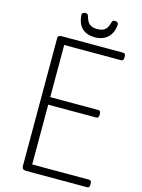

<svg xmlns="http://www.w3.org/2000/svg" viewBox="-230 -1843 1450 1967"><g transform="rotate(15 495.0 -860.0)"><path d="M251 0Q229 0 218 -10Q207 -20 207 -40V-1399Q207 -1413 218 -1420Q229 -1427 251 -1427H897Q912 -1427 918.5 -1418.5Q925 -1410 925 -1387Q925 -1365 918.5 -1356Q912 -1347 897 -1347H295V-794H803Q818 -794 824.5 -785.5Q831 -777 831 -754Q831 -732 824.5 -723Q818 -714 803 -714H295V-80H897Q912 -80 918.5 -71.5Q925 -63 925 -40Q925 -18 918.5 -9Q912 0 897 0ZM578 -1504Q492 -1504 442 -1549.5Q392 -1595 385 -1691Q384 -1704 394 -1712Q404 -1720 423 -1720Q439 -1720 445 -1712.5Q451 -1705 455 -1691Q468 -1640 496 -1616Q524 -1592 578 -1592Q633 -1592 661 -1616Q689 -1640 701 -1691Q705 -1705 710.5 -1712.5Q716 -1720 732 -1720Q751 -1720 761.5 -1712Q772 -1704 771 -1691Q767 -1630 741.5 -1588.5Q716 -1547 674.5 -1525.5Q633 -1504 578 -1504Z"/></g></svg>

Font: Playwrite ID
Style: Regular
Weight: 400
Designer: Veronika Burian, José Scaglione
Foundry: TypeTogether
Version: Version 1.002